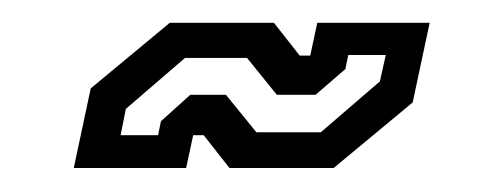

<svg xmlns="http://www.w3.org/2000/svg" viewBox="-20 -398 430 164"><path d="M43 -254.5 57.5 -322.5 125 -378.5H214L236 -350.5H245L251 -378.5H347L332.5 -310.5L265 -254.5H176L154 -282.5H145L139 -254.5ZM83 -282.5H115L117.5 -294.5L142.5 -317H173L199 -285H254L304.5 -328.5L309.5 -351H277.5L275 -339L249.5 -317H216.5L191 -348.5H138L87.5 -305Z"/></svg>

Font: Tourney Medium
Style: Italic
Weight: 500
Italic angle: -12°
Version: Version 1.015